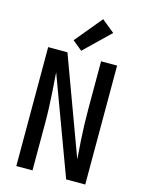

<svg xmlns="http://www.w3.org/2000/svg" viewBox="-142 -1063 859 1146"><g transform="rotate(15 288.0 -490.5)"><path d="M75 0H175V-294Q175 -342 173 -390.5Q171 -439 168 -487L164 -542Q163 -557 162 -572Q161 -587 160 -602L383 0H501V-735H402V-441Q402 -393 403.5 -344.5Q405 -296 408 -248L412 -193Q413 -178 414 -163Q415 -148 416 -133L194 -735H75ZM271 -765 428 -917 349 -981 211 -814Z"/></g></svg>

Font: Iosevka Sparkle Medium
Style: Regular
Weight: 500
Designer: Belleve Invis
Foundry: Belleve Invis
Version: Version 4.5.0; ttfautohint (v1.8.3)